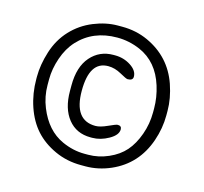

<svg xmlns="http://www.w3.org/2000/svg" viewBox="-96 -790 915 861"><g transform="rotate(15 361.5 -359.5)"><path d="M352.1 -88.9H369.6Q417 -88.9 462.9 -108.9Q508.8 -128.9 537.4 -161.6Q565.9 -194.3 583.7 -244.1Q601.6 -293.9 601.6 -347.7V-365.7Q601.6 -417 585.4 -468.8Q553.7 -570.3 467.8 -607.9Q416 -630.4 360.4 -630.4Q248.5 -630.4 179.7 -555.7Q147.9 -521 130.4 -470Q112.8 -418.9 112.8 -370.6V-343.8Q112.8 -290.5 132.8 -241.2Q170.9 -147 247.6 -112.3Q299.3 -88.9 352.1 -88.9ZM354.5 -496.1Q267.6 -496.1 267.6 -359.1Q267.6 -222.2 367.2 -222.2Q389.2 -222.2 422.4 -237.5Q455.6 -252.9 463.4 -252.9Q481.4 -252.9 481.4 -236.3Q481.4 -210 443.4 -188.5Q405.3 -167 367.2 -167H359.4Q293.5 -167 255.1 -214.8Q216.8 -262.7 216.8 -343.8V-370.1Q216.8 -456.5 258.1 -503.7Q299.3 -550.8 363.3 -550.8H371.1Q411.6 -550.8 444.3 -529.5Q477.1 -508.3 477.1 -480Q477.1 -461.9 452.6 -461.9Q445.8 -461.9 415.5 -479Q385.3 -496.1 354.5 -496.1ZM371.6 -35.6H350.6Q284.7 -35.6 228.3 -61.5Q171.9 -87.4 135 -128.4Q98.1 -169.4 77.6 -229.5Q57.1 -289.6 57.1 -357.4V-368.2Q57.1 -423.3 76.7 -485.4Q96.2 -547.4 137.9 -592Q179.7 -636.7 236.8 -659.9Q293.9 -683.1 348.1 -683.1H369.1Q433.6 -683.1 489.3 -657.7Q601.1 -606.4 641.1 -491.2Q662.6 -428.2 662.6 -371.1V-350.1Q662.6 -290 642.1 -230.5Q600.6 -109.9 487.8 -60.5Q430.2 -35.6 371.6 -35.6Z"/></g></svg>

Font: Averia Sans Libre Light
Style: Regular
Weight: 300
Version: Version 1.002